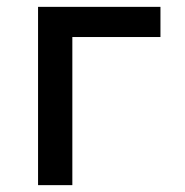

<svg xmlns="http://www.w3.org/2000/svg" viewBox="-20 -540 540 560"><path d="M91 0V-520H448V-432H191V0Z"/></svg>

Font: Zed Sans Semibold
Style: Regular
Weight: 600
Designer: Belleve Invis
Foundry: Belleve Invis
Version: Version 1.0.0; ttfautohint (v1.8.4)